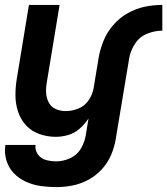

<svg xmlns="http://www.w3.org/2000/svg" viewBox="-21 -550 682 783"><path d="M209 213Q242 213 275 206.5Q308 200 339.5 183Q371 166 395 139.5Q419 113 432.5 81Q446 49 451 17L506 -313Q511 -343 529.5 -371.5Q548 -400 579 -412.5Q610 -425 641 -425V-530Q605 -530 569 -522.5Q533 -515 499.5 -496Q466 -477 440.5 -447.5Q415 -418 401 -383Q387 -348 381 -313L361 -192Q357 -166 341 -142Q325 -118 299 -107.5Q273 -97 247 -97Q225 -97 206 -105.5Q187 -114 177.5 -132.5Q168 -151 167 -172Q166 -193 170 -215L222 -530H97L48 -232Q42 -197 42 -162Q42 -127 52.5 -95Q63 -63 85 -39Q107 -15 139.5 -3.5Q172 8 206 8Q232 8 257.5 0.5Q283 -7 304 -25.5Q325 -44 340 -67L329 0Q325 28 309.5 55Q294 82 265.5 95Q237 108 209 108Q187 108 166.5 102.5Q146 97 133.5 79.5Q121 62 124 41H1Q-4 73 5 103.5Q14 134 35 156Q56 178 84.5 191Q113 204 144.5 208.5Q176 213 209 213Z"/></svg>

Font: Iosevka Sparkle
Style: Bold Italic
Weight: 700
Italic angle: -9°
Designer: Belleve Invis
Foundry: Belleve Invis
Version: Version 4.5.0; ttfautohint (v1.8.3)